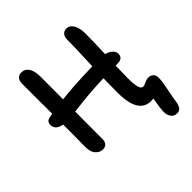

<svg xmlns="http://www.w3.org/2000/svg" viewBox="-232 -879 1233 1233"><g transform="rotate(-45 385.0 -262.0)"><path d="M676 185Q648 185 634 165Q620 145 620 120Q620 105 623 80Q626 55 630.5 28.5Q635 2 641 -19L675 -18Q665 -6 650.5 2.5Q636 11 612 11Q576 11 550 -9.5Q524 -30 511 -72.5Q498 -115 498 -181Q498 -274 501 -360.5Q504 -447 507 -520.5Q510 -594 510 -646Q510 -675 522.5 -689.5Q535 -704 558 -704Q584 -704 602.5 -675.5Q621 -647 621 -590Q621 -552 619.5 -504Q618 -456 616 -403.5Q614 -351 612 -298.5Q610 -246 610 -200Q610 -156 614 -133Q618 -110 625 -100.5Q632 -91 643 -91Q652 -91 661.5 -95.5Q671 -100 682 -104.5Q693 -109 706 -109Q727 -109 740 -96.5Q753 -84 753 -61Q753 -40 748 -10.5Q743 19 736 52.5Q729 86 724 120Q720 151 709 168Q698 185 676 185ZM174 12Q146 12 124.5 -12.5Q103 -37 105 -93Q106 -142 106 -194.5Q106 -247 106 -301.5Q106 -356 105.5 -413Q105 -470 105 -529Q105 -588 105 -649Q105 -681 117.5 -695Q130 -709 155 -709Q184 -709 202.5 -682Q221 -655 221 -598Q221 -492 220.5 -389.5Q220 -287 219.5 -196.5Q219 -106 219 -34Q219 -14 207 -1Q195 12 174 12ZM142 -280Q105 -280 84 -288Q63 -296 54.5 -309.5Q46 -323 46 -339Q46 -351 52.5 -361.5Q59 -372 79 -376Q164 -392 246.5 -400Q329 -408 412 -411.5Q495 -415 578 -415Q613 -415 635 -405.5Q657 -396 668 -382Q679 -368 679 -352Q679 -334 667.5 -323Q656 -312 635 -312Q518 -312 435.5 -307Q353 -302 297 -295.5Q241 -289 204.5 -284.5Q168 -280 142 -280Z"/></g></svg>

Font: Shantell Sans Medium
Style: Regular
Weight: 500
Designer: Stephen Nixon, Anya Danilova, Shantell Martin
Foundry: Arrow Type
Version: Version 1.011;[c5ecc13dd]